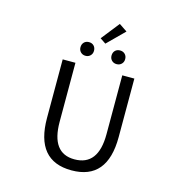

<svg xmlns="http://www.w3.org/2000/svg" viewBox="-149 -1217 1298 1365"><g transform="rotate(15 500.0 -534.5)"><path d="M236.3 -302.7V-733.4H330.1V-299.8Q330.1 -68.4 500 -68.4Q674.8 -68.4 674.8 -299.8V-733.4H763.7V-302.7Q763.7 12.7 500 12.7Q236.3 12.7 236.3 -302.7ZM335.9 -849.6Q335.9 -872.1 349.6 -886.2Q363.3 -900.4 385.7 -900.4Q408.2 -900.4 421.9 -886.2Q435.5 -872.1 435.5 -849.6Q435.5 -828.1 421.4 -814Q407.2 -799.8 385.7 -799.8Q364.3 -799.8 350.1 -814Q335.9 -828.1 335.9 -849.6ZM458 -948.2 563.5 -1082 623 -1042 500 -919.9ZM614.3 -799.8Q592.8 -799.8 578.6 -814Q564.5 -828.1 564.5 -849.6Q564.5 -872.1 578.1 -886.2Q591.8 -900.4 614.3 -900.4Q636.7 -900.4 650.9 -886.2Q665 -872.1 665 -849.6Q665 -828.1 650.9 -814Q636.7 -799.8 614.3 -799.8Z"/></g></svg>

Font: GenEi Gothic M Regular
Style: Regular
Weight: 400
Designer: o_tamon (Modified); [Source Han Sans]
Ryoko NISHIZUKA  (kana & ideographs); Paul D. Hunt (Latin, Greek & Cyrillic); Wenl
Version: Version 1.1a;Original Version 1.004